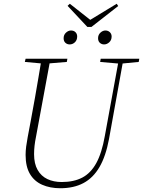

<svg xmlns="http://www.w3.org/2000/svg" viewBox="-20 -986 760 1020"><path d="M211 -648 112 -657 116 -674H338L335 -657L227 -648ZM300 14Q246 14 204 -4.5Q162 -23 139 -62Q116 -101 116 -163Q116 -184 119 -207.5Q122 -231 127 -257L143 -342Q156 -413 166 -468Q176 -523 184 -572.5Q192 -622 201 -674H248L171 -258Q166 -234 163.5 -211.5Q161 -189 161 -167Q161 -116 180 -83Q199 -50 232 -34.5Q265 -19 308 -19Q372 -19 417 -42.5Q462 -66 491.5 -119.5Q521 -173 537 -264L612 -674H636L559 -247Q542 -156 508.5 -98.5Q475 -41 423.5 -13.5Q372 14 300 14ZM614 -648 512 -657 515 -674H720L717 -657L624 -648ZM350 -750Q337 -750 327.5 -758.5Q318 -767 318 -783Q318 -801 330.5 -812.5Q343 -824 357 -824Q372 -824 381 -815Q390 -806 390 -792Q390 -773 378 -761.5Q366 -750 350 -750ZM444 -843 339 -955 351 -966 469 -873H447L600 -966L608 -954L466 -843ZM533 -750Q520 -750 510.5 -758.5Q501 -767 501 -783Q501 -801 513.5 -812.5Q526 -824 540 -824Q554 -824 563.5 -815Q573 -806 573 -792Q573 -773 560.5 -761.5Q548 -750 533 -750Z"/></svg>

Font: Source Serif 4 48pt Light
Style: Italic
Weight: 300
Italic angle: -12°
Designer: Frank Grießhammer
Foundry: Adobe Systems Incorporated
Version: Version 4.004;hotconv 1.0.116;makeotfexe 2.5.65601